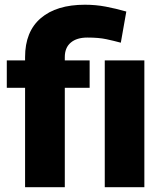

<svg xmlns="http://www.w3.org/2000/svg" viewBox="-20 -780 676 800"><path d="M250 0H84.5V-414.1H8.3V-528.3H84.5V-542Q84.5 -648.4 149.9 -704.3Q215.3 -760.3 334 -760.3Q378.9 -760.3 420.4 -752.4Q461.9 -744.6 506.3 -731.9L483.4 -602.1Q454.6 -609.9 423.1 -616.7Q391.6 -623.5 344.2 -623.5Q299.8 -623.5 274.9 -602.5Q250 -581.5 250 -542V-528.3H353.5V-414.1H250ZM581.5 -528.3V0H416.5V-528.3Z"/></svg>

Font: Vazirmatn UI Black
Style: Regular
Weight: 900
Designer: Saber Rastikerdar
Foundry: Saber Rastikerdar
Version: Version 33.003